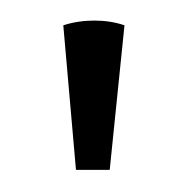

<svg xmlns="http://www.w3.org/2000/svg" viewBox="-20 -750 178 182"><path d="M40 -726C58 -732 81 -732 98 -726L84 -589H52Z"/></svg>

Font: Arima Koshi Light
Style: Regular
Weight: 300
Designer: Joana Correia and Natanael Gama
Foundry: NDISCOVER
Version: Version 1.019;PS 001.019;hotconv 1.0.88;makeotf.lib2.5.64775